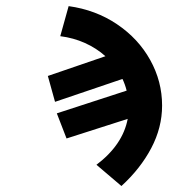

<svg xmlns="http://www.w3.org/2000/svg" viewBox="-20 -560 640 642"><path d="M407 -162.5 202.5 -97 170 -181 403.5 -257Q398 -278.5 389.5 -296L164 -219.5L140 -306L332.5 -372Q302.5 -399 264 -416.2Q225.5 -433.5 181.5 -439L209.5 -539.5Q300 -527 371.2 -479Q442.5 -431 482.2 -359.5Q522 -288 522 -207Q522 -133.5 485.8 -64.8Q449.5 4 386 62L302.5 -9Q390.5 -75.5 407 -162.5Z"/></svg>

Font: JuliaMono
Style: Bold
Weight: 700
Monospace: yes
Designer: cormullion
Foundry: corm
Version: Version 0.055; ttfautohint (v1.8.4)